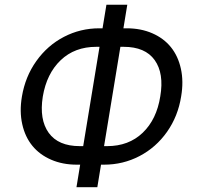

<svg xmlns="http://www.w3.org/2000/svg" viewBox="-20 -760 831 810"><path d="M399.1 -640.6H412.6L429 -740.1H517L500.7 -640.6H514.2Q574.2 -640.6 622.3 -619.7Q670.5 -598.7 700.8 -561.3Q731.2 -523.8 743.1 -470.2Q755 -416.5 744.3 -353.7Q731.2 -269.9 684.7 -203.8Q638.1 -137.8 568.7 -101.6Q499.3 -65.3 419 -65.3H406.2L390.6 29.8H302.6L318.2 -65.3H304Q244 -65.3 195.7 -86.3Q147.4 -107.2 116.7 -144.7Q85.9 -182.2 73.9 -235.8Q61.8 -289.4 72.4 -352.3Q86.3 -436.4 133.2 -502.3Q180 -568.2 249.5 -604.4Q318.9 -640.6 399.1 -640.6ZM386.4 -562.5Q295.1 -562.5 236 -506Q176.8 -449.6 160.5 -352.3Q145.2 -255.7 185.5 -199.6Q225.9 -143.5 316.8 -143.5H331L399.9 -562.5ZM487.9 -562.5 419 -143.5H431.8Q523.1 -143.5 582 -199.9Q641 -256.4 656.2 -353.7Q672.6 -450.3 632.6 -506.4Q592.7 -562.5 501.4 -562.5Z"/></svg>

Font: Karasuma Gothic
Style: Italic
Weight: 400
Italic angle: -9.39999°
Designer: Rasmus Andersson / Ryoko Nishizuka
Foundry: Genbu
Version: Version 1.00